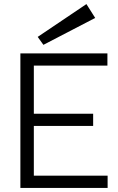

<svg xmlns="http://www.w3.org/2000/svg" viewBox="-20 -922 577 942"><path d="M80 0V-660H507V-600H146V-364H437V-304H146V-60H508V0ZM193 -702 165 -741 404 -902 447 -834Z"/></svg>

Font: Lil Grotesk
Style: Regular
Weight: 400
Designer: Bastien Sozeau
Foundry: NBR — Bastien Sozeau
Version: Version 4.002; ttfautohint (v1.8.4.7-5d5b)